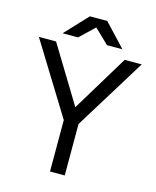

<svg xmlns="http://www.w3.org/2000/svg" viewBox="-128 -970 861 1057"><g transform="rotate(15 302.0 -441.0)"><path d="M260 0H344V-293L595 -700H498L303 -378L107 -700H9L260 -293ZM383 -753H471L350 -882H251L130 -753H218L301 -832Z"/></g></svg>

Font: HB Figtree Prototype
Style: Regular
Weight: 400
Designer: Alfredo Marco Pradil
Foundry: Hanken Design Co.®
Version: Version 1.002;Glyphs 3.2 (3228)